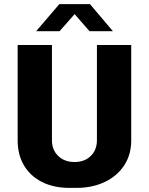

<svg xmlns="http://www.w3.org/2000/svg" viewBox="-20 -905 725 935"><path d="M319 10Q241 10 184 -19Q127 -48 96.5 -100Q66 -152 66 -221V-686H233V-222Q233 -175 263.5 -145.5Q294 -116 343 -116Q392 -116 422 -145.5Q452 -175 452 -222V-686H619V-221Q619 -152 585 -100Q551 -48 490.5 -19Q430 10 352 10ZM156 -753 269 -885H418L530 -753H416L327 -855H360L270 -753Z"/></svg>

Font: Chivo Medium
Style: Bold
Weight: 700
Version: Version 2.002